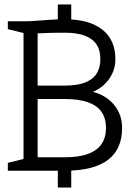

<svg xmlns="http://www.w3.org/2000/svg" viewBox="-20 -762 583 857"><path d="M238 -639V-742H298V-639ZM298 -31V75H238V-31ZM270 -60Q331 -60 371.5 -74.5Q412 -89 432.5 -118Q453 -147 453 -191Q453 -235 432.5 -263.5Q412 -292 371.5 -306Q331 -320 270 -320H148V-60ZM270 -616Q214 -616 181 -614.5Q148 -613 148 -613V-380H270Q323 -380 358 -393Q393 -406 410.5 -432.5Q428 -459 428 -498Q428 -538 410.5 -564Q393 -590 358 -603Q323 -616 270 -616ZM270 0H85V-667Q109 -667 130 -668.5Q151 -670 173 -671.5Q195 -673 218.5 -674.5Q242 -676 270 -676Q378 -676 436.5 -630Q495 -584 495 -498Q495 -450 468 -411Q441 -372 395 -352Q455 -336 490 -293Q525 -250 525 -191Q525 0 270 0ZM15 -667H95V-612L15 -632ZM15 0V-35L95 -55V0Z"/></svg>

Font: Epunda Slab Light
Style: Regular
Weight: 300
Designer: Simon Atzbach
Foundry: typofactur
Version: Version 1.102